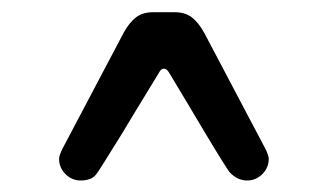

<svg xmlns="http://www.w3.org/2000/svg" viewBox="-20 -707 552 322"><path d="M79.1 -440.4Q79.1 -446.3 85 -458L187.5 -652.3Q197.3 -669.9 208.5 -678.2Q219.7 -686.5 236.3 -686.5H273.4Q290 -686.5 301.3 -678.2Q312.5 -669.9 322.3 -652.3L424.8 -458Q430.7 -446.3 430.7 -440.4Q430.7 -425.8 419.9 -415Q409.2 -404.3 394.5 -404.3Q378.9 -404.3 366.2 -417Q361.3 -420.9 298.8 -526.4Q263.7 -585 263.7 -585Q259.8 -591.8 254.9 -591.8Q250 -591.8 247.1 -585.9Q198.2 -505.9 185.5 -484.4Q144.5 -418 141.6 -415Q133.8 -404.3 115.2 -404.3Q100.6 -404.3 89.8 -415Q79.1 -425.8 79.1 -440.4Z"/></svg>

Font: jf-openhuninn-1.0
Style: Regular
Weight: 400
Designer: [Kosugi Maru]
      Designed by Motoya company      

      [Varela Round]
      Joe Prince(Latin component); Avraham Co
Foundry: justfont CO.,LTD.
Version: 1.0